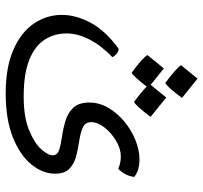

<svg xmlns="http://www.w3.org/2000/svg" viewBox="-40 -544 732 693"><g transform="rotate(90 326.5 -198.0)"><path d="M317.9 147.9Q223.1 147.9 159.9 120.1Q96.7 92.3 65.4 46.1Q34.2 0 34.2 -54.7Q34.2 -106 63.2 -159.7Q92.3 -213.4 156.7 -259.8Q167.5 -258.8 174.3 -252.9Q181.2 -247.1 187 -237.3Q145 -197.3 123 -154.3Q101.1 -111.3 101.1 -71.8Q101.1 -28.8 123 6.3Q145 41.5 195.1 62.3Q245.1 83 329.1 83Q401.9 83 448.7 64.2Q495.6 45.4 518.3 20.5Q541 -4.4 541 -21.5Q541 -38.6 521.7 -44.9Q502.4 -51.3 474.1 -55.2Q445.8 -59.1 417.5 -67.4Q389.2 -75.7 369.9 -95.5Q350.6 -115.2 350.6 -153.8Q350.6 -189.9 369.6 -222.4Q388.7 -254.9 419.2 -280.3Q449.7 -305.7 486.1 -320.3Q522.5 -335 556.6 -335Q573.7 -335 588.9 -331.1Q604 -327.1 619.1 -316.4Q615.2 -283.2 589.8 -258.3Q568.4 -267.6 545.4 -267.6Q517.6 -267.6 488.8 -250.5Q460 -233.4 440.7 -208.7Q421.4 -184.1 421.4 -160.6Q421.4 -139.2 440.2 -130.6Q459 -122.1 486.8 -117.9Q514.6 -113.8 542.2 -106.9Q569.8 -100.1 588.6 -83Q607.4 -65.9 607.4 -30.3Q607.4 14.6 573.7 55.7Q540 96.7 475.6 122.3Q411.1 147.9 317.9 147.9ZM279.8 -428.2Q253.9 -447.3 236.8 -462.6Q219.7 -478 215.8 -484.9L264.2 -544.4L334 -488.3Q291.5 -431.6 279.8 -428.2ZM243.2 -306.6Q216.8 -325.7 200 -340.8Q183.1 -356 179.2 -363.8L227.5 -422.9L297.4 -366.7Q276.9 -339.4 262.7 -324.2Q248.5 -309.1 243.2 -306.6ZM348.1 -315.4Q322.3 -334.5 304.7 -349.9Q287.1 -365.2 284.2 -372.1L332.5 -431.6L402.3 -375Q361.3 -320.3 348.1 -315.4Z"/></g></svg>

Font: Harmattan
Style: Regular
Weight: 400
Designer: George W. Nuss III and SIL International
Foundry: SIL International
Version: Version 4.000